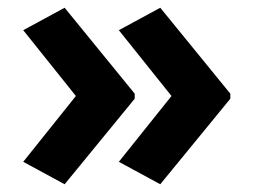

<svg xmlns="http://www.w3.org/2000/svg" viewBox="-20 -522 655 496"><path d="M575 -267 394 -46 287 -104 423 -274 287 -444 394 -502 575 -280ZM328 -267 147 -46 40 -104 176 -274 40 -444 147 -502 328 -280Z"/></svg>

Font: Noto Sans Ol Chiki
Style: Regular
Weight: 400
Designer: Monotype Design Team, Lewis McGuffie
Foundry: Monotype Imaging Inc.
Version: Version 2.003